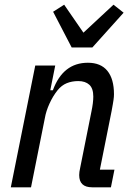

<svg xmlns="http://www.w3.org/2000/svg" viewBox="-20 -797 557 817"><path d="M26 0 130 -518H215L194 -413H205Q248 -530 354 -530Q409 -530 437 -495.5Q465 -461 465 -396Q465 -390 464.5 -384.5Q464 -379 463 -371.5Q462 -364 460 -353Q458 -342 455 -325L405 -75H467L452 0H372Q317 0 317 -52Q317 -65 321 -82L369 -322Q377 -360 377 -386Q377 -421 360 -436.5Q343 -452 313 -452Q286 -452 264 -443Q242 -434 225 -413Q205 -388 190.5 -356Q176 -324 171 -295L112 0ZM285 -595 206 -747 253 -777 335 -658 463 -777 506 -743 373 -595Z"/></svg>

Font: IBM Plex Sans Cond Text
Style: Italic
Weight: 450
Width: 3
Italic angle: -11°
Designer: Mike Abbink, Paul van der Laan, Pieter van Rosmalen
Foundry: Bold Monday
Version: Version 1.3